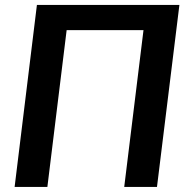

<svg xmlns="http://www.w3.org/2000/svg" viewBox="-20 -742 756 762"><path d="M603 0H473L549.5 -622.5H244.5L168 0H38L126.5 -722.5H692Z"/></svg>

Font: Lato 2
Style: Bold Italic
Weight: 700
Italic angle: -7°
Designer: Lukasz Dziedzic with Adam Twardoch and Botio Nikoltchev
Foundry: tyPoland Lukasz Dziedzic
Version: Version 2.015; 2015-08-06; http://www.latofonts.com/